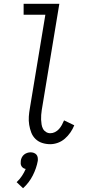

<svg xmlns="http://www.w3.org/2000/svg" viewBox="-20 -755 490 1016"><path d="M246 8Q224 8 203.5 1.5Q183 -5 168 -19.5Q153 -34 145.5 -53.5Q138 -73 134.5 -94.5Q131 -116 132.5 -138Q134 -160 138 -182L220 -677H105V-735H294L201 -173Q199 -160 198 -147Q197 -134 197.5 -121.5Q198 -109 200 -96.5Q202 -84 207.5 -73.5Q213 -63 223.5 -56.5Q234 -50 246 -50Q259 -50 271 -56Q283 -62 292 -72Q301 -82 307.5 -94Q314 -106 319 -118L373 -92Q365 -72 352.5 -54Q340 -36 323.5 -21.5Q307 -7 286.5 0.5Q266 8 246 8ZM102 241 68 209Q84 194 96 176Q108 158 116 139Q109 138 103 134Q97 130 93.5 124Q90 118 89.5 110.5Q89 103 90 96Q91 87 95.5 78Q100 69 107.5 63Q115 57 124 54Q133 51 142 51Q151 51 159 54Q167 57 172.5 63Q178 69 179.5 78Q181 87 180 96Q173 135 153.5 173.5Q134 212 102 241Z"/></svg>

Font: Iosevka Etoile Light
Style: Italic
Weight: 300
Italic angle: -9°
Designer: Belleve Invis
Foundry: Belleve Invis
Version: Version 22.1.2; ttfautohint (v1.8.4)